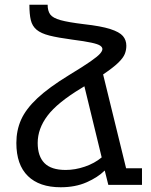

<svg xmlns="http://www.w3.org/2000/svg" viewBox="-20 -780 639 810"><path d="M438 0H437L422 -60H421Q393 -32 345.5 -11Q298 10 236 10Q146 10 97.5 -37.5Q49 -85 49 -177Q49 -230 69 -275Q89 -320 137.5 -365.5Q186 -411 271 -463Q332 -500 362 -521Q392 -542 402 -553.5Q412 -565 412 -573Q412 -581 402.5 -587.5Q393 -594 365.5 -600Q338 -606 284 -613Q224 -621 188.5 -630Q153 -639 134.5 -654.5Q116 -670 110 -695Q104 -720 104 -760H181Q181 -734 192 -719Q203 -704 235.5 -695Q268 -686 334 -678Q406 -670 445 -657.5Q484 -645 498.5 -628Q513 -611 513 -587Q513 -569 506.5 -552.5Q500 -536 479 -515.5Q458 -495 415 -466L512 -70H579V0ZM139 -177Q139 -121 167.5 -92Q196 -63 257 -63Q297 -63 338 -77Q379 -91 409 -116L336 -416Q330 -412 323 -408Q222 -347 180.5 -292Q139 -237 139 -177Z"/></svg>

Font: Go Noto Kurrent-Regular
Style: Regular
Weight: 400
Designer: Monotype Design Team
Foundry: Monotype Imaging Inc.
Version: Version 2.012; ttfautohint (v1.8.4.7-5d5b)